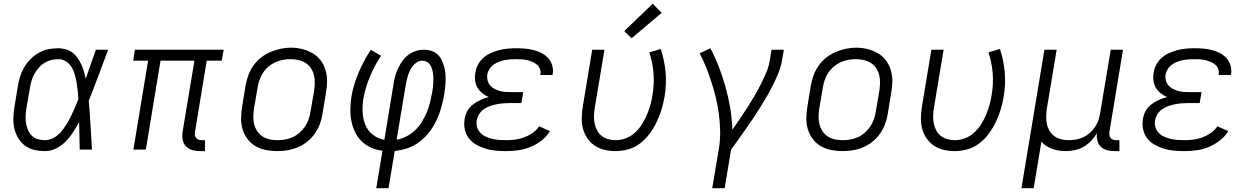

<svg xmlns="http://www.w3.org/2000/svg" viewBox="-20 -794 6640 1019"><path d="M219 8Q190 8 162 1.5Q134 -5 112 -21.5Q90 -38 76 -62Q62 -86 56 -113Q50 -140 51 -169.5Q52 -199 57 -228L75 -338Q79 -364 87 -389Q95 -414 109 -438Q123 -462 143 -481.5Q163 -501 187 -514.5Q211 -528 237.5 -533Q264 -538 290 -538Q310 -538 330 -532Q350 -526 365.5 -514Q381 -502 392 -486Q403 -470 411.5 -452Q420 -434 425.5 -414.5Q431 -395 435 -376Q448 -414 461.5 -452.5Q475 -491 489 -530H554Q528 -462 503 -394Q478 -326 451 -259Q457 -194 460.5 -129.5Q464 -65 468 0H403Q402 -37 401.5 -73.5Q401 -110 400 -147Q385 -119 368 -92.5Q351 -66 328.5 -43Q306 -20 277.5 -6Q249 8 219 8ZM219 -50Q243 -50 265 -62.5Q287 -75 303.5 -94Q320 -113 333 -134.5Q346 -156 357 -178Q368 -200 377.5 -222.5Q387 -245 396 -268Q395 -290 392.5 -312Q390 -334 386.5 -355.5Q383 -377 377 -398.5Q371 -420 360 -438Q349 -456 330.5 -468Q312 -480 290 -480Q271 -480 252 -475.5Q233 -471 216 -460.5Q199 -450 185.5 -434.5Q172 -419 162.5 -401.5Q153 -384 147.5 -365.5Q142 -347 139 -328L120 -218Q117 -199 116 -179Q115 -159 118 -140Q121 -121 128.5 -104Q136 -87 149 -74Q162 -61 180.5 -55.5Q199 -50 219 -50Z M1042 8Q1021 8 1001 2.5Q981 -3 967 -17.5Q953 -32 949.5 -52.5Q946 -73 949 -94L1012 -472H832L754 0H688L766 -472H687L696 -530H1167L1157 -472H1077L1015 -94Q1013 -85 1014.5 -76.5Q1016 -68 1021 -61.5Q1026 -55 1034.5 -52.5Q1043 -50 1052 -50H1068V8Z M1451 8Q1420 8 1390.5 2Q1361 -4 1336 -18.5Q1311 -33 1293.5 -56.5Q1276 -80 1267.5 -108Q1259 -136 1259.5 -166.5Q1260 -197 1265 -228L1283 -338Q1288 -366 1297.5 -393Q1307 -420 1323.5 -444Q1340 -468 1363.5 -487Q1387 -506 1414 -517.5Q1441 -529 1468.5 -535Q1496 -541 1524 -541Q1555 -541 1584.5 -533.5Q1614 -526 1639 -511.5Q1664 -497 1681.5 -474Q1699 -451 1707.5 -422.5Q1716 -394 1716 -363.5Q1716 -333 1710 -302L1692 -192Q1688 -164 1678 -137Q1668 -110 1651.5 -86Q1635 -62 1611.5 -43Q1588 -24 1561 -12.5Q1534 -1 1506 3.5Q1478 8 1451 8ZM1452 -50Q1473 -50 1493.5 -53.5Q1514 -57 1533.5 -66Q1553 -75 1570 -90Q1587 -105 1599 -123Q1611 -141 1618 -161Q1625 -181 1628 -202L1647 -312Q1650 -333 1650.5 -354.5Q1651 -376 1646 -396Q1641 -416 1629.5 -433Q1618 -450 1601 -460.5Q1584 -471 1563 -475.5Q1542 -480 1521 -480Q1500 -480 1479.5 -476Q1459 -472 1440 -463Q1421 -454 1404 -439.5Q1387 -425 1375.5 -407Q1364 -389 1357 -369Q1350 -349 1347 -328L1328 -218Q1325 -197 1324.5 -175.5Q1324 -154 1329 -134.5Q1334 -115 1345 -98Q1356 -81 1373 -70Q1390 -59 1410.5 -54.5Q1431 -50 1452 -50Z M1977 205 2010 6Q1978 2 1949.5 -10.5Q1921 -23 1899.5 -44Q1878 -65 1864.5 -93Q1851 -121 1845 -151.5Q1839 -182 1839.5 -215Q1840 -248 1845 -280Q1850 -312 1860 -344.5Q1870 -377 1883 -408Q1896 -439 1912.5 -470Q1929 -501 1948 -530L2002 -498Q1985 -472 1970 -444Q1955 -416 1943.5 -388Q1932 -360 1923 -330.5Q1914 -301 1909 -272Q1903 -236 1904.5 -200Q1906 -164 1918.5 -132.5Q1931 -101 1958 -79.5Q1985 -58 2020 -52L2069 -350Q2072 -371 2078 -392Q2084 -413 2093.5 -433Q2103 -453 2116.5 -471.5Q2130 -490 2148 -503.5Q2166 -517 2187.5 -523.5Q2209 -530 2231 -530Q2250 -530 2268 -524.5Q2286 -519 2299.5 -507.5Q2313 -496 2321.5 -480Q2330 -464 2335.5 -446.5Q2341 -429 2343 -410.5Q2345 -392 2345 -372.5Q2345 -353 2343 -334Q2341 -315 2338 -295Q2332 -261 2323 -227Q2314 -193 2298.5 -159.5Q2283 -126 2260.5 -96Q2238 -66 2208.5 -43Q2179 -20 2144.5 -8Q2110 4 2075 7L2042 205ZM2085 -53Q2112 -57 2138 -70.5Q2164 -84 2184.5 -104Q2205 -124 2220 -149Q2235 -174 2245.5 -199Q2256 -224 2262.5 -251Q2269 -278 2274 -305Q2276 -317 2277.5 -330Q2279 -343 2279.5 -355.5Q2280 -368 2280 -380.5Q2280 -393 2278 -405.5Q2276 -418 2272.5 -429.5Q2269 -441 2262 -451Q2255 -461 2244.5 -466.5Q2234 -472 2221 -472Q2207 -472 2194 -464.5Q2181 -457 2172 -445.5Q2163 -434 2156.5 -421Q2150 -408 2145.5 -394.5Q2141 -381 2138 -367.5Q2135 -354 2133 -340Z M2666 8Q2638 8 2610 5.5Q2582 3 2556.5 -5Q2531 -13 2508 -26Q2485 -39 2469 -59.5Q2453 -80 2447 -107Q2441 -134 2446 -162Q2449 -184 2460 -204.5Q2471 -225 2490 -239.5Q2509 -254 2530 -263.5Q2551 -273 2574 -279Q2555 -287 2539.5 -299.5Q2524 -312 2514 -329Q2504 -346 2501.5 -367Q2499 -388 2503 -409Q2506 -431 2517.5 -452Q2529 -473 2547 -488.5Q2565 -504 2587 -513.5Q2609 -523 2631 -528.5Q2653 -534 2675.5 -536Q2698 -538 2720 -538Q2744 -538 2767 -536Q2790 -534 2812 -528.5Q2834 -523 2854 -512.5Q2874 -502 2888.5 -486.5Q2903 -471 2910 -449Q2917 -427 2914 -404Q2913 -402 2912.5 -399.5Q2912 -397 2912 -396H2847Q2848 -397 2848 -398Q2848 -399 2848 -400Q2851 -415 2845.5 -428.5Q2840 -442 2829.5 -451Q2819 -460 2806 -465.5Q2793 -471 2779 -474.5Q2765 -478 2750 -479Q2735 -480 2720 -480Q2705 -480 2689.5 -479Q2674 -478 2659 -475Q2644 -472 2629 -466.5Q2614 -461 2600.5 -451.5Q2587 -442 2578 -428Q2569 -414 2566 -399Q2564 -383 2567.5 -368Q2571 -353 2580.5 -341.5Q2590 -330 2603.5 -323Q2617 -316 2631.5 -311.5Q2646 -307 2662 -306Q2678 -305 2694 -305H2757L2747 -247H2685Q2667 -247 2649.5 -245.5Q2632 -244 2615 -240.5Q2598 -237 2580.5 -231Q2563 -225 2548 -214.5Q2533 -204 2523 -188Q2513 -172 2510 -154Q2507 -136 2512.5 -118.5Q2518 -101 2530 -88.5Q2542 -76 2558.5 -68.5Q2575 -61 2592.5 -57Q2610 -53 2628.5 -51.5Q2647 -50 2666 -50Q2689 -50 2713 -53Q2737 -56 2760.5 -64.5Q2784 -73 2805.5 -87.5Q2827 -102 2841 -124L2899 -98Q2881 -69 2853 -47.5Q2825 -26 2794 -13.5Q2763 -1 2730.5 3.5Q2698 8 2666 8Z M3246 8Q3216 8 3187.5 1Q3159 -6 3136 -21.5Q3113 -37 3097 -60.5Q3081 -84 3074 -111Q3067 -138 3067.5 -168Q3068 -198 3073 -228L3123 -530H3188L3136 -218Q3133 -198 3132.5 -177.5Q3132 -157 3136 -138Q3140 -119 3149 -102Q3158 -85 3173 -73Q3188 -61 3207.5 -55.5Q3227 -50 3247 -50Q3274 -50 3301 -60Q3328 -70 3349.5 -89.5Q3371 -109 3386.5 -133.5Q3402 -158 3413 -184Q3424 -210 3431.5 -236.5Q3439 -263 3443 -290Q3453 -349 3448.5 -405.5Q3444 -462 3426 -516L3487 -534Q3507 -473 3512.5 -409.5Q3518 -346 3507 -281Q3501 -246 3491 -213Q3481 -180 3465.5 -147.5Q3450 -115 3428.5 -85.5Q3407 -56 3378 -33.5Q3349 -11 3314.5 -1.5Q3280 8 3246 8ZM3332 -591 3293 -629 3444 -774 3492 -726Z M3760 205 3796 -9Q3803 -54 3802 -98.5Q3801 -143 3795.5 -186.5Q3790 -230 3780 -272Q3770 -314 3757 -354.5Q3744 -395 3728.5 -434.5Q3713 -474 3693 -511L3750 -538Q3776 -489 3796 -437Q3816 -385 3831 -331Q3846 -277 3855.5 -220Q3865 -163 3867 -105Q3887 -135 3907.5 -164.5Q3928 -194 3947 -224Q3966 -254 3984 -284.5Q4002 -315 4018 -347Q4034 -379 4047.5 -411Q4061 -443 4066 -477L4075 -530H4140L4131 -477Q4126 -444 4113.5 -412.5Q4101 -381 4086 -350Q4071 -319 4053.5 -289Q4036 -259 4018 -229.5Q4000 -200 3980.5 -171Q3961 -142 3941 -113.5Q3921 -85 3901 -56.5Q3881 -28 3860 0L3826 205Z M4451 8Q4420 8 4390.5 2Q4361 -4 4336 -18.5Q4311 -33 4293.5 -56.5Q4276 -80 4267.5 -108Q4259 -136 4259.5 -166.5Q4260 -197 4265 -228L4283 -338Q4288 -366 4297.5 -393Q4307 -420 4323.5 -444Q4340 -468 4363.5 -487Q4387 -506 4414 -517.5Q4441 -529 4468.5 -535Q4496 -541 4524 -541Q4555 -541 4584.5 -533.5Q4614 -526 4639 -511.5Q4664 -497 4681.5 -474Q4699 -451 4707.5 -422.5Q4716 -394 4716 -363.5Q4716 -333 4710 -302L4692 -192Q4688 -164 4678 -137Q4668 -110 4651.5 -86Q4635 -62 4611.5 -43Q4588 -24 4561 -12.5Q4534 -1 4506 3.5Q4478 8 4451 8ZM4452 -50Q4473 -50 4493.5 -53.5Q4514 -57 4533.5 -66Q4553 -75 4570 -90Q4587 -105 4599 -123Q4611 -141 4618 -161Q4625 -181 4628 -202L4647 -312Q4650 -333 4650.5 -354.5Q4651 -376 4646 -396Q4641 -416 4629.5 -433Q4618 -450 4601 -460.5Q4584 -471 4563 -475.5Q4542 -480 4521 -480Q4500 -480 4479.5 -476Q4459 -472 4440 -463Q4421 -454 4404 -439.5Q4387 -425 4375.5 -407Q4364 -389 4357 -369Q4350 -349 4347 -328L4328 -218Q4325 -197 4324.5 -175.5Q4324 -154 4329 -134.5Q4334 -115 4345 -98Q4356 -81 4373 -70Q4390 -59 4410.5 -54.5Q4431 -50 4452 -50Z M5046 8Q5016 8 4987.5 1Q4959 -6 4936 -21.5Q4913 -37 4897 -60.5Q4881 -84 4874 -111Q4867 -138 4867.5 -168Q4868 -198 4873 -228L4923 -530H4988L4936 -218Q4933 -198 4932.5 -177.5Q4932 -157 4936 -138Q4940 -119 4949 -102Q4958 -85 4973 -73Q4988 -61 5007.5 -55.5Q5027 -50 5047 -50Q5074 -50 5101 -60Q5128 -70 5149.5 -89.5Q5171 -109 5186.5 -133.5Q5202 -158 5213 -184Q5224 -210 5231.5 -236.5Q5239 -263 5243 -290Q5253 -349 5248.5 -405.5Q5244 -462 5226 -516L5287 -534Q5307 -473 5312.5 -409.5Q5318 -346 5307 -281Q5301 -246 5291 -213Q5281 -180 5265.5 -147.5Q5250 -115 5228.5 -85.5Q5207 -56 5178 -33.5Q5149 -11 5114.5 -1.5Q5080 8 5046 8Z M5401 205 5523 -530H5588L5536 -218Q5533 -198 5532.5 -177Q5532 -156 5536 -136.5Q5540 -117 5550 -100Q5560 -83 5575.5 -71.5Q5591 -60 5611 -55Q5631 -50 5652 -50Q5652 -50 5652.5 -50Q5653 -50 5653 -50Q5672 -50 5691.5 -53.5Q5711 -57 5730 -66Q5749 -75 5764.5 -89Q5780 -103 5791.5 -120Q5803 -137 5809.5 -156Q5816 -175 5819 -195L5875 -530H5940L5868 -94Q5867 -85 5868 -76.5Q5869 -68 5874.5 -61.5Q5880 -55 5888 -52.5Q5896 -50 5905 -50H5921V8H5895Q5875 8 5855.5 3Q5836 -2 5822.5 -15Q5809 -28 5804 -47.5Q5799 -67 5802 -87Q5789 -65 5770.5 -46Q5752 -27 5730 -14.5Q5708 -2 5683.5 3Q5659 8 5635 8Q5598 8 5564 -4Q5530 -16 5507 -42L5466 205Z M6266 8Q6238 8 6210 5.5Q6182 3 6156.5 -5Q6131 -13 6108 -26Q6085 -39 6069 -59.5Q6053 -80 6047 -107Q6041 -134 6046 -162Q6049 -184 6060 -204.5Q6071 -225 6090 -239.5Q6109 -254 6130 -263.5Q6151 -273 6174 -279Q6155 -287 6139.5 -299.5Q6124 -312 6114 -329Q6104 -346 6101.5 -367Q6099 -388 6103 -409Q6106 -431 6117.5 -452Q6129 -473 6147 -488.5Q6165 -504 6187 -513.5Q6209 -523 6231 -528.5Q6253 -534 6275.5 -536Q6298 -538 6320 -538Q6344 -538 6367 -536Q6390 -534 6412 -528.5Q6434 -523 6454 -512.5Q6474 -502 6488.5 -486.5Q6503 -471 6510 -449Q6517 -427 6514 -404Q6513 -402 6512.5 -399.5Q6512 -397 6512 -396H6447Q6448 -397 6448 -398Q6448 -399 6448 -400Q6451 -415 6445.5 -428.5Q6440 -442 6429.5 -451Q6419 -460 6406 -465.5Q6393 -471 6379 -474.5Q6365 -478 6350 -479Q6335 -480 6320 -480Q6305 -480 6289.5 -479Q6274 -478 6259 -475Q6244 -472 6229 -466.5Q6214 -461 6200.5 -451.5Q6187 -442 6178 -428Q6169 -414 6166 -399Q6164 -383 6167.5 -368Q6171 -353 6180.5 -341.5Q6190 -330 6203.5 -323Q6217 -316 6231.5 -311.5Q6246 -307 6262 -306Q6278 -305 6294 -305H6357L6347 -247H6285Q6267 -247 6249.5 -245.5Q6232 -244 6215 -240.5Q6198 -237 6180.5 -231Q6163 -225 6148 -214.5Q6133 -204 6123 -188Q6113 -172 6110 -154Q6107 -136 6112.5 -118.5Q6118 -101 6130 -88.5Q6142 -76 6158.5 -68.5Q6175 -61 6192.5 -57Q6210 -53 6228.5 -51.5Q6247 -50 6266 -50Q6289 -50 6313 -53Q6337 -56 6360.5 -64.5Q6384 -73 6405.5 -87.5Q6427 -102 6441 -124L6499 -98Q6481 -69 6453 -47.5Q6425 -26 6394 -13.5Q6363 -1 6330.5 3.5Q6298 8 6266 8Z"/></svg>

Font: Iosevka Curly Light Extended
Style: Italic
Weight: 300
Width: 7
Italic angle: -9°
Monospace: yes
Designer: Belleve Invis
Foundry: Belleve Invis
Version: Version 11.1.0; ttfautohint (v1.8.3)